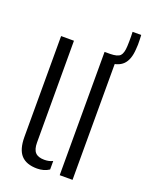

<svg xmlns="http://www.w3.org/2000/svg" viewBox="-140 -801 673 878"><g transform="rotate(20 196.5 -361.5)"><path d="M49 -110V-600H111.5L112 -105Q112 -71.5 125.8 -56.8Q139.5 -42 170 -42Q193.5 -42 210.5 -51V-9.5Q185.5 7 152.5 7Q100 7 74.5 -20.8Q49 -48.5 49 -110ZM260.5 0V-600H323V0ZM287.5 -560Q276.5 -560 265.5 -562L264.5 -600Q270 -600 276.5 -600Q283 -600 287.5 -600Q324 -600.5 336 -613.2Q348 -626 349.5 -660.5Q350 -671.5 350.2 -683.8Q350.5 -696 350.2 -708Q350 -720 349.5 -730H391.5Q392 -719.5 392.5 -707.5Q393 -695.5 392.8 -683.5Q392.5 -671.5 391.5 -661Q388.5 -609 364 -584.5Q339.5 -560 287.5 -560Z"/></g></svg>

Font: Big Shoulders Stencil Text Thin Light
Style: Regular
Weight: 300
Version: Version 2.001